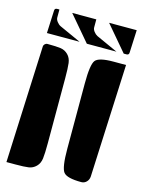

<svg xmlns="http://www.w3.org/2000/svg" viewBox="-99 -690 550 739"><g transform="rotate(15 176.5 -320.0)"><path d="M213 -120V-380Q213 -456 226.5 -473Q240 -490 298 -490H348L328 -40Q327 -27 318.5 -18.5Q310 -10 298 -10Q241 -10 227 -27.5Q213 -45 213 -120ZM0 -10 20 -475Q20 -481 24.5 -485.5Q29 -490 35 -490Q71 -490 88 -487.5Q105 -485 117.5 -472.5Q130 -460 132.5 -440Q135 -420 135 -380V-120Q135 -80 132.5 -60Q130 -40 117.5 -27.5Q105 -15 88 -12.5Q71 -10 35 -10ZM22 -530 26 -620Q26 -630 36 -630H45V-598Q45 -590 51.5 -581.5Q58 -573 66 -569L152 -530ZM96 -630H192V-598Q192 -590 198.5 -581.5Q205 -573 213 -569L299 -530H181ZM243 -630H353L349 -540Q349 -530 339 -530H328Z"/></g></svg>

Font: PrimecolorB
Style: Medium
Weight: 500
Designer: gluk
Foundry: gluk
Version: Version 0.672